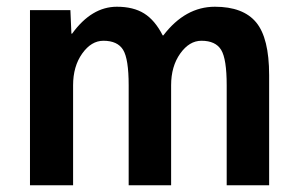

<svg xmlns="http://www.w3.org/2000/svg" viewBox="-20 -550 883 570"><path d="M69 -520H189L192 -450H194Q252 -530 327 -530Q376 -530 408 -510Q440 -490 463 -445H465Q530 -530 618 -530Q702 -530 740.5 -483.5Q779 -437 779 -327V0H653V-297Q653 -375 636.5 -402Q620 -429 578 -429Q542 -429 515 -391Q488 -353 488 -297V0H362V-297Q362 -375 345.5 -402Q329 -429 287 -429Q251 -429 224 -391Q197 -353 197 -297V0H69Z"/></svg>

Font: Mplus 1p Bold
Style: Bold
Weight: 700
Version: Version 1.061